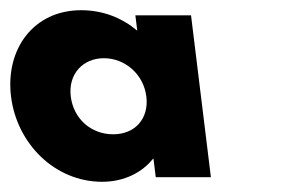

<svg xmlns="http://www.w3.org/2000/svg" viewBox="-34 -860 566 376"><path d="M-12.4 -671C-1.1 -579 73.1 -504 166.1 -504C210.1 -504 244.8 -523 265.6 -549H266.6L271 -513H379L340.1 -830H231.1L234.8 -800C204.7 -825 167.9 -840 124.9 -840C31.9 -840 -23.8 -764 -12.4 -671ZM104.6 -671C99.2 -715 128.4 -746 169.4 -746C210.4 -746 247.2 -715 252.6 -671C257.9 -628 230.7 -597 187.7 -597C143.7 -597 109.9 -628 104.6 -671Z"/></svg>

Font: Hussar
Style: BdOpOblOne
Weight: 700
Foundry: Cannot Into Space Fonts
Version: Version 2.00